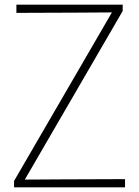

<svg xmlns="http://www.w3.org/2000/svg" viewBox="-20 -800 594 820"><path d="M514 0H40V-27L458 -747L303 -746Q239 -746 176 -745.5Q113 -745 50 -745V-780H504V-753L86 -33L247 -34Q314 -34 380.5 -34.5Q447 -35 514 -35Z"/></svg>

Font: Tanohe Sans ExtraLight
Style: Regular
Weight: 250
Designer: Village Type and Design LLC & Cristiano Sobral
Foundry: Cooper Hewitt Smithsonian Design Museum
Version: Version 1.00;September 29, 2021;FontCreator 13.0.0.2655 64-b